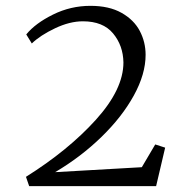

<svg xmlns="http://www.w3.org/2000/svg" viewBox="-20 -638 634 658"><path d="M403 -424Q402 -482 367.5 -523.5Q333 -565 264 -565Q219 -565 168.5 -541Q118 -517 89 -489L70 -520Q101 -558 161.5 -588Q222 -618 290 -618Q354 -618 396.5 -594Q439 -570 459 -532Q479 -494 479 -450Q479 -384 438.5 -310.5Q398 -237 327.5 -168.5Q257 -100 169 -48L466 -65L512 -143L546 -132L515 0H80L69 -32Q214 -123 308.5 -227.5Q403 -332 403 -424Z"/></svg>

Font: Martel Light
Style: Regular
Weight: 300
Designer: Dan Reynolds
Foundry: Dan Reynolds
Version: Version 1.001; ttfautohint (v1.1) -l 5 -r 5 -G 72 -x 0 -D la